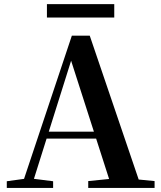

<svg xmlns="http://www.w3.org/2000/svg" viewBox="-20 -919 786 939"><path d="M209.5 -833.1V-898.8H538.8V-833.1ZM13.2 0V-32.6L112.6 -46.3H131.1L239.8 -32.6V0ZM82.8 0 331.4 -744.6H418.9L672.2 0H527.6L316.7 -656.5H337.4L334.2 -642.5L132 0ZM193.5 -241.1 200.6 -275H517.8L524.9 -241.1ZM411.5 0V-33.4L546.7 -47H597.4L736 -33.4V0Z"/></svg>

Font: Noto Serif HK
Style: Regular
Weight: 200
Designer: Ryoko NISHIZUKA 西塚涼子 (kana & ideographs); Frank Grießhammer (Latin, Greek & Cyrillic); Wenlong ZHANG 张文龙 (bopomofo); San
Foundry: Adobe
Version: Version 2.001;hotconv 1.1.0;makeotfexe 2.6.0